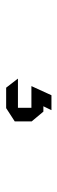

<svg xmlns="http://www.w3.org/2000/svg" viewBox="204 -244 191 640"><g transform="rotate(90 300.0 75.5)"><path d="M315.3 66.8 325.3 26.9H352.6L385.1 65.8V66.8ZM267.9 66.8V65.8L298 0H347.3V1L315.3 66.8ZM272.8 151 243.1 112.7V111.7H339.9V151ZM339.9 151V66.8H385.1V122.4L340.9 151Z"/></g></svg>

Font: Foldit Thin
Style: Regular
Weight: 100
Designer: Sophia Tai
Foundry: Sophia Tai
Version: Version 1.003